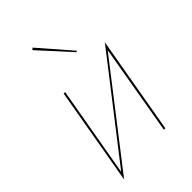

<svg xmlns="http://www.w3.org/2000/svg" viewBox="-227 -801 916 916"><g transform="rotate(-45 230.5 -343.0)"><path d="M44 34 54 6 442 -494 432 -467ZM57 15 44 34 130 -460H140ZM356 0H346L428 -475L442 -495ZM180 -720 319 -560 313 -556 171 -712Z"/></g></svg>

Font: Jost Thin
Style: Italic
Weight: 200
Italic angle: -5°
Version: Version 3.710